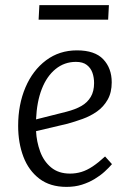

<svg xmlns="http://www.w3.org/2000/svg" viewBox="-20 -717 504 751"><path d="M281 -520Q351 -520 384 -485Q417 -450 417 -395Q417 -355 401 -327Q385 -299 359.5 -281Q334 -263 303.5 -252Q273 -241 244 -233L121 -204Q123 -163 137 -124.5Q151 -86 180 -62Q209 -38 254 -38Q277 -38 298.5 -44.5Q320 -51 342.5 -66Q365 -81 391 -105L418 -75Q406 -61 389 -45.5Q372 -30 349.5 -16.5Q327 -3 300 5.5Q273 14 240 14Q176 14 134 -18Q92 -50 71.5 -104Q51 -158 51 -225Q51 -308 79.5 -375Q108 -442 160 -481Q212 -520 281 -520ZM348 -392Q348 -414 341.5 -432.5Q335 -451 319.5 -463Q304 -475 277 -475Q232 -475 197.5 -447Q163 -419 143.5 -369Q124 -319 121 -250L240 -280Q275 -289 298.5 -302.5Q322 -316 335 -338Q348 -360 348 -392ZM134 -697H406L403 -640H131Z"/></svg>

Font: Literata 18pt Light
Style: Italic
Weight: 300
Italic angle: -2°
Designer: Latin by Veronika Burian and Jose Scaglione. Greek by Irene Vlachou. Cyrillic by Vera Evstafieva
Foundry: TypeTogether
Version: Version 3.103;gftools[0.9.29]